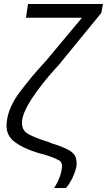

<svg xmlns="http://www.w3.org/2000/svg" viewBox="-20 -789 531 953"><path d="M249 144H307C318 133 327 118 338 98C348 76 355 58 359 39C363 8 357 -16 341 -30C325 -45 291 -61 236 -78L221 -84C166 -101 128 -117 111 -130C93 -144 86 -165 90 -194C102 -274 216 -407 272 -467L483 -725L491 -769H119L109 -701H387L209 -488C157 -432 115 -381 78 -332C41 -282 20 -235 14 -188C8 -147 18 -115 45 -91C73 -67 115 -46 179 -27L192 -24C230 -13 255 -3 269 5C285 12 290 26 287 47C285 61 282 75 276 90C271 105 262 123 249 144Z"/></svg>

Font: Cheyenne Sans Light
Style: Italic
Weight: 300
Italic angle: -8.13011°
Designer: The Public Sans project authors (U.S. Web Design System), Libre Franklin designed by Pablo Impallari and Rodrigo Fuenzal
Foundry: The Cheyenne Sans Project Authors
Version: Version 2.007